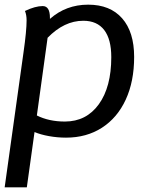

<svg xmlns="http://www.w3.org/2000/svg" viewBox="-26 -580 644 823"><path d="M549 -336Q549 -231 513 -153Q477 -75 411 -32.5Q345 10 257 10Q220 10 184 3.5Q148 -3 122 -14L89 223H-6L75 -357Q88 -448 88 -493Q88 -516 81 -533Q125 -554 157 -554Q188 -554 188 -504V-499Q257 -560 352 -560Q446 -560 497.5 -501.5Q549 -443 549 -336ZM451 -335Q451 -412 420.5 -451.5Q390 -491 331 -491Q249 -491 178 -418L132 -85Q184 -59 252 -59Q344 -59 397.5 -133Q451 -207 451 -335Z"/></svg>

Font: Krub Medium
Style: Italic
Weight: 500
Italic angle: -8°
Designer: Ekaluck Peanpanawate
Foundry: Cadson Demak Co.,Ltd.
Version: Version 1.000; ttfautohint (v1.6)